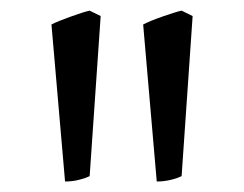

<svg xmlns="http://www.w3.org/2000/svg" viewBox="-20 -743 465 366"><path d="M150.9 -407.2Q147 -405.3 141.4 -403.3Q135.7 -401.4 129.4 -399.9Q123 -398.4 116.5 -397.7Q109.9 -397 104 -397L78.1 -696.3Q83.5 -699.2 93.8 -703.4Q104 -707.5 115 -711.4Q126 -715.3 135.7 -718.5Q145.5 -721.7 150.9 -722.7L171.9 -712.4ZM326.2 -407.2Q322.3 -405.3 316.7 -403.3Q311 -401.4 304.4 -399.9Q297.9 -398.4 291.3 -397.7Q284.7 -397 278.8 -397L252.9 -696.3Q258.3 -699.2 268.3 -703.4Q278.3 -707.5 289.6 -711.4Q300.8 -715.3 310.8 -718.5Q320.8 -721.7 326.2 -722.7L347.2 -712.4Z"/></svg>

Font: Gentium Plus
Style: Regular
Weight: 400
Designer: J. Victor Gaultney, Annie Olsen, Iska Routamaa
Foundry: SIL International
Version: Version 1.510